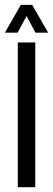

<svg xmlns="http://www.w3.org/2000/svg" viewBox="-20 -776 220 796"><path d="M53.7 0V-600H126.2V0ZM0.3 -640.6 66.4 -755.8H113.5L179.6 -640.6H126.9L90.4 -709.7L53 -640.6Z"/></svg>

Font: Big Shoulders Stencil Display SC Thin
Style: Regular
Weight: 100
Designer: Patric King
Foundry: XO Type Co
Version: Version 2.001